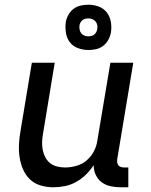

<svg xmlns="http://www.w3.org/2000/svg" viewBox="-20 -786 640 814"><path d="M206 8Q178 8 151.5 0Q125 -8 106.5 -26Q88 -44 77.5 -68.5Q67 -93 63 -120Q59 -147 60.5 -175Q62 -203 67 -231L115 -520H212L162 -217Q159 -200 158.5 -182.5Q158 -165 161.5 -148.5Q165 -132 173 -117.5Q181 -103 193.5 -93.5Q206 -84 222.5 -80Q239 -76 256 -76Q280 -76 304.5 -83Q329 -90 348 -106.5Q367 -123 378.5 -145.5Q390 -168 393 -192L448 -520H545L477 -111Q476 -104 477 -97Q478 -90 482 -85Q486 -80 492.5 -78Q499 -76 506 -76H524V8H492Q470 8 449 3.5Q428 -1 411.5 -13Q395 -25 386 -44.5Q377 -64 377 -86Q363 -64 344 -45.5Q325 -27 302.5 -14.5Q280 -2 255 3Q230 8 206 8ZM355 -574Q332 -574 310.5 -582Q289 -590 276 -607Q263 -624 259.5 -647Q256 -670 259 -693Q262 -709 270.5 -724Q279 -739 292.5 -749Q306 -759 322.5 -762.5Q339 -766 355 -766Q378 -766 399 -758Q420 -750 433 -733Q446 -716 450 -693Q454 -670 450 -647Q447 -631 438.5 -616Q430 -601 416.5 -591Q403 -581 387 -577.5Q371 -574 355 -574ZM354 -632Q360 -632 367 -633.5Q374 -635 379 -639Q384 -643 387.5 -649Q391 -655 392 -661Q394 -670 392.5 -679Q391 -688 385.5 -694.5Q380 -701 372 -704.5Q364 -708 355 -708Q349 -708 342 -706.5Q335 -705 330 -701Q325 -697 321.5 -691Q318 -685 317 -679Q316 -670 317.5 -661Q319 -652 324 -645.5Q329 -639 337 -635.5Q345 -632 354 -632Z"/></svg>

Font: Iosevka Custom Medium
Style: Italic
Weight: 500
Italic angle: -9°
Designer: Belleve Invis
Foundry: Belleve Invis
Version: Version 27.0.1